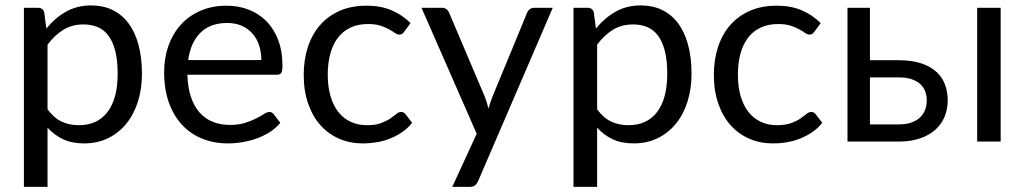

<svg xmlns="http://www.w3.org/2000/svg" viewBox="-20 -536 3880 727"><path d="M155.5 -428Q187.5 -467.5 229.5 -491.5Q271.5 -515.5 325.5 -515.5Q369.5 -515.5 405 -498.8Q440.5 -482 465.5 -449.2Q490.5 -416.5 504 -368Q517.5 -319.5 517.5 -256.5Q517.5 -200.5 502.5 -152.2Q487.5 -104 459.2 -68.8Q431 -33.5 390.2 -13.2Q349.5 7 298.5 7Q252 7 218.8 -8.8Q185.5 -24.5 160 -52.5V171.5H70.5V-506.5H124Q143 -506.5 147.5 -488ZM160 -122Q184.5 -89 213.5 -75.5Q242.5 -62 278.5 -62Q349.5 -62 387.5 -112.5Q425.5 -163 425.5 -256.5Q425.5 -306 416.8 -341.5Q408 -377 391.5 -399.8Q375 -422.5 351 -433Q327 -443.5 296.5 -443.5Q253 -443.5 220.2 -423.5Q187.5 -403.5 160 -367Z M1041.5 -71Q1025 -51 1002 -36.2Q979 -21.5 952.8 -12Q926.5 -2.5 898.5 2.2Q870.5 7 843 7Q790.5 7 746.2 -10.8Q702 -28.5 669.8 -62.8Q637.5 -97 619.5 -147.5Q601.5 -198 601.5 -263.5Q601.5 -316.5 617.8 -362.5Q634 -408.5 664.5 -442.2Q695 -476 739 -495.2Q783 -514.5 838 -514.5Q883.5 -514.5 922.2 -499.2Q961 -484 989.2 -455.2Q1017.5 -426.5 1033.5 -384.2Q1049.5 -342 1049.5 -288Q1049.5 -267 1045 -260Q1040.5 -253 1028 -253H689.5Q691 -205 702.8 -169.5Q714.5 -134 735.5 -110.2Q756.5 -86.5 785.5 -74.8Q814.5 -63 850.5 -63Q884 -63 908.2 -70.8Q932.5 -78.5 950 -87.5Q967.5 -96.5 979.2 -104.2Q991 -112 999.5 -112Q1010.5 -112 1016.5 -103.5ZM969.5 -308.5Q969.5 -339.5 960.8 -365.2Q952 -391 935.2 -409.8Q918.5 -428.5 894.5 -438.8Q870.5 -449 840 -449Q776 -449 738.8 -411.8Q701.5 -374.5 692.5 -308.5Z M1511 -416.5Q1507 -411 1503 -408Q1499 -405 1492 -405Q1484.5 -405 1475.5 -411.2Q1466.5 -417.5 1453.2 -425Q1440 -432.5 1420.8 -438.8Q1401.5 -445 1373.5 -445Q1336 -445 1307.5 -431.8Q1279 -418.5 1259.8 -393.5Q1240.5 -368.5 1230.8 -333Q1221 -297.5 1221 -253.5Q1221 -207.5 1231.5 -171.8Q1242 -136 1261.2 -111.8Q1280.5 -87.5 1307.8 -74.8Q1335 -62 1369 -62Q1401.5 -62 1422.5 -69.8Q1443.5 -77.5 1457.2 -87Q1471 -96.5 1480.2 -104.2Q1489.5 -112 1498.5 -112Q1509.5 -112 1515.5 -103.5L1540.5 -71Q1524 -50.5 1503 -36Q1482 -21.5 1457.8 -11.8Q1433.5 -2 1407 2.5Q1380.5 7 1353 7Q1305.5 7 1264.8 -10.5Q1224 -28 1194 -61.2Q1164 -94.5 1147 -143Q1130 -191.5 1130 -253.5Q1130 -310 1145.8 -358Q1161.5 -406 1191.8 -440.8Q1222 -475.5 1266.2 -495Q1310.5 -514.5 1368 -514.5Q1421.5 -514.5 1462.2 -497.2Q1503 -480 1534.5 -448.5Z M2073 -506.5 1790.5 149.5Q1786 159.5 1779.2 165.5Q1772.5 171.5 1758.5 171.5H1692.5L1785 -29.5L1576 -506.5H1653Q1664.5 -506.5 1671.2 -500.8Q1678 -495 1680.5 -488L1816 -169Q1824 -148 1829.5 -125Q1836.5 -148.5 1844.5 -169.5L1976 -488Q1979 -496 1986.2 -501.2Q1993.5 -506.5 2002.5 -506.5Z M2236.5 -428Q2268.5 -467.5 2310.5 -491.5Q2352.5 -515.5 2406.5 -515.5Q2450.5 -515.5 2486 -498.8Q2521.5 -482 2546.5 -449.2Q2571.5 -416.5 2585 -368Q2598.5 -319.5 2598.5 -256.5Q2598.5 -200.5 2583.5 -152.2Q2568.5 -104 2540.2 -68.8Q2512 -33.5 2471.2 -13.2Q2430.5 7 2379.5 7Q2333 7 2299.8 -8.8Q2266.5 -24.5 2241 -52.5V171.5H2151.5V-506.5H2205Q2224 -506.5 2228.5 -488ZM2241 -122Q2265.5 -89 2294.5 -75.5Q2323.5 -62 2359.5 -62Q2430.5 -62 2468.5 -112.5Q2506.5 -163 2506.5 -256.5Q2506.5 -306 2497.8 -341.5Q2489 -377 2472.5 -399.8Q2456 -422.5 2432 -433Q2408 -443.5 2377.5 -443.5Q2334 -443.5 2301.2 -423.5Q2268.5 -403.5 2241 -367Z M3064 -416.5Q3060 -411 3056 -408Q3052 -405 3045 -405Q3037.5 -405 3028.5 -411.2Q3019.5 -417.5 3006.2 -425Q2993 -432.5 2973.8 -438.8Q2954.5 -445 2926.5 -445Q2889 -445 2860.5 -431.8Q2832 -418.5 2812.8 -393.5Q2793.5 -368.5 2783.8 -333Q2774 -297.5 2774 -253.5Q2774 -207.5 2784.5 -171.8Q2795 -136 2814.2 -111.8Q2833.5 -87.5 2860.8 -74.8Q2888 -62 2922 -62Q2954.5 -62 2975.5 -69.8Q2996.5 -77.5 3010.2 -87Q3024 -96.5 3033.2 -104.2Q3042.5 -112 3051.5 -112Q3062.5 -112 3068.5 -103.5L3093.5 -71Q3077 -50.5 3056 -36Q3035 -21.5 3010.8 -11.8Q2986.5 -2 2960 2.5Q2933.5 7 2906 7Q2858.5 7 2817.8 -10.5Q2777 -28 2747 -61.2Q2717 -94.5 2700 -143Q2683 -191.5 2683 -253.5Q2683 -310 2698.8 -358Q2714.5 -406 2744.8 -440.8Q2775 -475.5 2819.2 -495Q2863.5 -514.5 2921 -514.5Q2974.5 -514.5 3015.2 -497.2Q3056 -480 3087.5 -448.5Z M3769 -506.5V0H3680V-506.5ZM3382 -308Q3434.5 -308 3470.2 -295.5Q3506 -283 3527.8 -262Q3549.5 -241 3559 -213.5Q3568.5 -186 3568.5 -156.5Q3568.5 -122.5 3556.5 -93.8Q3544.5 -65 3521 -44.2Q3497.5 -23.5 3463 -11.8Q3428.5 0 3383.5 0H3189V-506.5H3274V-308ZM3383.5 -65Q3410.5 -65 3430.2 -71.8Q3450 -78.5 3463 -90.8Q3476 -103 3482.5 -119.5Q3489 -136 3489 -155.5Q3489 -173.5 3483.5 -189.2Q3478 -205 3465.2 -217Q3452.5 -229 3432 -236Q3411.5 -243 3382 -243H3274V-65Z"/></svg>

Font: Lato
Style: Regular
Weight: 400
Designer: Lukasz Dziedzic with Adam Twardoch and Botio Nikoltchev
Foundry: tyPoland Lukasz Dziedzic
Version: Version 2.010; 2014-09-01; http://www.latofonts.com/; ttfaut